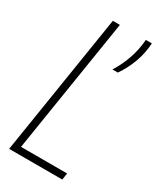

<svg xmlns="http://www.w3.org/2000/svg" viewBox="-180 -763 691 826"><g transform="rotate(30 165.5 -350.0)"><path d="M14 0 125 -700H160L54 -33H283L278 0ZM228 -518Q282 -604 289 -700H319Q316 -650 299.5 -604.5Q283 -559 255 -518Z"/></g></svg>

Font: Georama SemiCondensed ExtraLight
Style: Italic
Weight: 200
Width: 4
Italic angle: -9°
Designer: Jean-Baptiste Levee
Foundry: Production Type
Version: Version 1.000